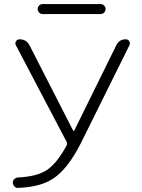

<svg xmlns="http://www.w3.org/2000/svg" viewBox="-20 -950 708 958"><path d="M193.4 -879.9Q182.6 -879.9 175.3 -887.2Q168 -894.5 168 -904.8Q168 -915 175.3 -922.4Q182.6 -929.7 193.4 -929.7H482.4Q492.2 -929.7 499.5 -922.4Q506.8 -915 506.8 -904.8Q506.8 -894.5 499.5 -887.2Q492.2 -879.9 482.4 -879.9ZM344.7 -298.8Q345.7 -296.9 347.7 -296.9Q349.6 -296.9 350.6 -298.8L560.5 -724.6Q575.2 -753.9 607.4 -753.9Q619.1 -753.9 625 -744.1Q627.9 -739.3 627.9 -733.4Q627.9 -729.5 626 -724.6L382.8 -234.4Q318.4 -107.4 246.1 -59.6Q182.6 -16.6 71.3 -12.7Q71.3 -11.7 70.3 -11.7Q60.5 -11.7 52.7 -19.5Q43.9 -27.3 43.9 -39.1Q43.9 -48.8 50.8 -55.7Q58.6 -63.5 69.3 -64.5Q160.2 -68.4 210.9 -99.6Q265.6 -135.7 313.5 -226.6Q316.4 -233.4 313.5 -240.2L59.6 -723.6Q53.7 -733.4 59.6 -743.7Q65.4 -753.9 78.1 -753.9Q112.3 -753.9 127.9 -722.7Z"/></svg>

Font: Gen Jyuu Gothic Light
Style: Regular
Weight: 200
Designer: [Source Han Sans]
Ryoko NISHIZUKA  (kana & ideographs); Paul D. Hunt (Latin, Greek & Cyrillic); Wenlong ZHANG  (bopomofo
Version: Version 1.002.20150607